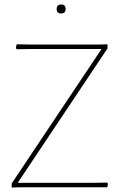

<svg xmlns="http://www.w3.org/2000/svg" viewBox="-20 -836 547 857"><path d="M59.1 -20H390.1L458 -21L461.9 -16.1L459 0H67.9L32.2 1V-17.1L433.1 -617.2H112.8L55.2 -616.2L50.8 -621.1L54.2 -638.2L119.1 -637.2H422.9L460 -638.2V-620.1ZM232.9 -795.9Q232.9 -815.9 252.9 -815.9Q272.9 -815.9 272.9 -795.9Q272.9 -775.9 252.9 -775.9Q232.9 -775.9 232.9 -795.9Z"/></svg>

Font: Datalegreya
Style: Thin
Weight: 250
Designer: Figs Lab
Foundry: Figs Lab
Version: Version 1.002;PS 001.002;hotconv 1.0.70;makeotf.lib2.5.58329